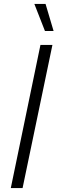

<svg xmlns="http://www.w3.org/2000/svg" viewBox="-20 -958 293 978"><path d="M186 -729H247L95 0H35ZM155 -938H212L253 -800H209Z"/></svg>

Font: Mona Sans Light
Style: Italic
Weight: 300
Italic angle: -11.7°
Designer: Deni Anggara
Foundry: GitHub
Version: Version 2.000